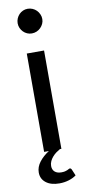

<svg xmlns="http://www.w3.org/2000/svg" viewBox="-99 -767 439 974"><g transform="rotate(-10 120.0 -280.0)"><path d="M119 -602.5C127.7 -602.5 135.9 -604.2 143.8 -607.5C151.6 -610.8 158.4 -615.4 164.2 -621.2C170.1 -627.1 174.8 -633.8 178.2 -641.2C181.8 -648.8 183.5 -656.8 183.5 -665.5C183.5 -674.2 181.8 -682.4 178.2 -690.2C174.8 -698.1 170.1 -704.9 164.2 -710.8C158.4 -716.6 151.6 -721.2 143.8 -724.5C135.9 -727.8 127.7 -729.5 119 -729.5C110.3 -729.5 102.2 -727.8 94.8 -724.5C87.2 -721.2 80.7 -716.6 75 -710.8C69.3 -704.9 64.8 -698.1 61.5 -690.2C58.2 -682.4 56.5 -674.2 56.5 -665.5C56.5 -656.8 58.2 -648.8 61.5 -641.2C64.8 -633.8 69.3 -627.1 75 -621.2C80.7 -615.4 87.2 -610.8 94.8 -607.5C102.2 -604.2 110.3 -602.5 119 -602.5ZM212 145 198 112C197.3 110.3 196.2 108.8 194.8 107.5C193.2 106.2 191.3 105.5 189 105.5C187.3 105.5 185.4 106.2 183.2 107.5C181.1 108.8 178.3 110.2 175 111.8C171.7 113.2 167.5 114.6 162.5 115.8C157.5 116.9 151.2 117.5 143.5 117.5C129.5 117.5 118.4 113.9 110.2 106.8C102.1 99.6 98 89.7 98 77C98 68.3 99.8 60.1 103.5 52.2C107.2 44.4 111.8 37.2 117.5 30.8C123.2 24.2 129.5 18.4 136.5 13.2C143.5 8.1 150.3 3.7 157 0H164.5V-506.5H75.5V0H100C80 12.7 63.4 27.5 50.2 44.5C37.1 61.5 30.5 79.5 30.5 98.5C30.5 120.5 38.9 138.1 55.8 151.2C72.6 164.4 95.7 171 125 171C142 171 158.2 168.6 173.8 163.8C189.2 158.9 202 152.7 212 145Z"/></g></svg>

Font: LatoLatin
Style: Regular
Weight: 400
Designer: Lukasz Dziedzic with Adam Twardoch and Botio Nikoltchev
Foundry: tyPoland Lukasz Dziedzic
Version: Version 2.015; 2015-08-06; http://www.latofonts.com/